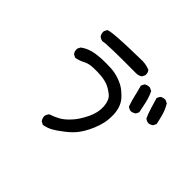

<svg xmlns="http://www.w3.org/2000/svg" viewBox="-165 -1006 1330 1330"><g transform="rotate(45 500.0 -340.5)"><path d="M379.4 60.1 359.9 50.3 358.4 49.3 357.4 48.3Q346.7 33.2 344.7 14.2V13.7V13.2Q345.2 9.3 345.9 5.6Q346.7 2 348.1 -1.7Q349.6 -5.4 351.3 -8.8Q353 -12.2 355.2 -15.4Q357.4 -18.6 359.9 -21.5L360.8 -22.5L362.3 -22.9Q379.9 -28.8 396.7 -36.1Q413.6 -43.5 429.7 -52.2Q461.9 -69.3 498.5 -109.9Q505.9 -118.2 512.9 -127Q520 -135.7 526.6 -145.5Q533.2 -155.3 539.6 -166Q545.9 -176.8 552 -188Q558.1 -199.2 564 -211.4Q592.8 -271.5 588.9 -328.6Q587.9 -342.8 585.2 -355Q582.5 -367.2 578.4 -377.4Q574.2 -387.7 568.6 -395.5Q563 -403.3 555.7 -409.7Q540.5 -422.4 525.4 -431.9Q510.3 -441.4 495.6 -447.8Q466.3 -460 427.7 -463.9Q388.7 -467.8 345.7 -465.8Q303.2 -463.9 275.9 -448.7Q271 -446.3 265.9 -443.8Q260.7 -441.4 255.6 -439.2Q250.5 -437 245.1 -435.3Q239.7 -433.6 234.4 -431.9Q229 -430.2 223.4 -429Q217.8 -427.7 211.9 -426.8L210 -426.3L208.5 -427.2L189 -437L187.5 -438L186.5 -439Q173.8 -456.1 175.8 -480V-481L176.3 -481.9L186 -501.5L187 -502.9L188 -503.9Q220.2 -527.8 258.8 -538.1Q296.9 -547.9 341.8 -550.3Q364.3 -551.3 387 -551.3Q409.7 -551.3 432.6 -550.3Q478.5 -547.9 519.5 -533Q560.5 -518.1 585.4 -499.5Q591.8 -494.6 597.9 -489.5Q604 -484.4 610.1 -478.8Q616.2 -473.1 622.3 -467.3Q628.4 -461.4 634.3 -454.6Q658.7 -427.7 669.9 -386.2Q680.7 -345.2 675.8 -290.5Q674.3 -272.5 670.4 -253.9Q666.5 -235.4 660.6 -217Q654.8 -198.7 647 -180.4Q639.2 -162.1 630.9 -145.5Q622.6 -128.9 613.8 -114.3Q605 -99.6 595.7 -86.9Q567.9 -48.8 522.9 -14.2Q479 20.5 449.2 37.1Q418.9 54.2 382.8 60.5H380.9ZM744.6 -436.5Q727.1 -439 713.9 -449.7L712.9 -450.7L712.4 -452.1Q705.6 -470.7 699.7 -490.2Q693.8 -509.8 689.5 -529.8Q680.7 -569.8 668.9 -609.9L668.5 -611.8L669.4 -613.8L679.2 -633.3L680.2 -634.8L681.2 -635.7Q698.2 -648.4 722.2 -646.5H723.1L724.1 -646L743.7 -636.2L745.6 -635.3L746.6 -633.3Q752.4 -621.1 757.6 -608.4Q762.7 -595.7 766.6 -582.5Q770.5 -569.3 773.9 -556.2Q783.2 -515.6 791 -474.6L791.5 -472.7L790.5 -471.2L780.8 -451.7L779.8 -450.2L778.8 -449.2Q762.7 -438.5 745.6 -436.5H745.1ZM888.2 -463.9Q870.6 -466.3 857.4 -477.1L856.4 -478L856 -479Q853 -486.3 849.9 -493.4Q846.7 -500.5 844 -507.6Q841.3 -514.6 838.9 -522Q836.4 -529.3 834 -536.6Q831.5 -543.9 829.1 -551.3Q818.8 -587.4 807.1 -625L806.2 -627.4L807.1 -629.4L816.9 -648.9L817.9 -650.4L818.8 -651.4Q835.9 -664.1 859.9 -662.1H860.8L861.8 -661.6L881.3 -651.9L883.3 -650.9L883.8 -649.4Q905.8 -611.8 916 -575.2Q925.8 -539.6 933.6 -502L934.1 -500L933.1 -498.5L923.3 -479L922.4 -477.5L921.4 -476.6Q914.1 -471.2 906 -468Q897.9 -464.8 889.2 -463.9H888.7ZM264.2 -640.6Q245.6 -642.6 232.4 -653.8L231.9 -654.3L231.4 -654.8Q218.8 -671.9 220.7 -695.8V-696.8L221.2 -697.8L231 -717.3L231.9 -719.2L233.9 -720.2Q271 -736.3 531.7 -740.2Q584 -744.1 626.5 -726.1L627.4 -725.6L628.4 -724.6Q635.3 -716.8 637.9 -706.8Q640.6 -696.8 639.6 -685.1V-684.1L639.2 -683.1L629.4 -663.6L628.4 -662.1L627.4 -661.1Q617.7 -654.8 607.2 -651.6Q596.7 -648.4 585 -648.4Q443.8 -649.4 362.3 -647.5Q280.8 -645.5 266.6 -641.1L265.1 -640.6Z"/></g></svg>

Font: NaikaiFont
Style: SemiBold
Weight: 600
Version: Version 1.89